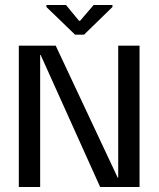

<svg xmlns="http://www.w3.org/2000/svg" viewBox="-20 -745 634 765"><path d="M451 -563H536V0H379L142 -526H140V0H55V-563H202L449 -37H451ZM279 -607 165 -717V-725H243L295 -662H299L353 -725H428V-717L315 -607Z"/></svg>

Font: Darker Grotesque Light SemiBold
Style: Regular
Weight: 600
Version: Version 1.000;gftools[0.9.28]